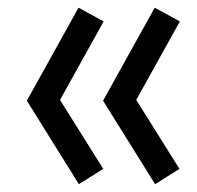

<svg xmlns="http://www.w3.org/2000/svg" viewBox="-20 -550 505 492"><path d="M439.9 -117.2 377.4 -78.1 244.1 -292 376.5 -530.3 440.9 -495.1 329.1 -293.9ZM244.6 -117.2 182.1 -78.1 48.8 -292 181.2 -530.3 245.6 -495.1 133.8 -293.9Z"/></svg>

Font: Eligible
Style: Regular
Weight: 500
Version: Version 1.1